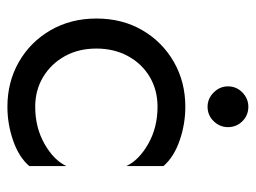

<svg xmlns="http://www.w3.org/2000/svg" viewBox="-106 -574 690 518"><g transform="rotate(90 239.0 -315.0)"><path d="M213 -585Q213 -608 229.5 -624Q246 -640 268 -640Q291 -640 307 -624Q323 -608 323 -585Q323 -563 307 -546.5Q291 -530 268 -530Q246 -530 229.5 -546.5Q213 -563 213 -585ZM111 -230Q111 -182 131.5 -145Q152 -108 187.5 -86.5Q223 -65 268 -65Q324 -65 368 -90Q412 -115 428 -149V-49Q404 -21 359.5 -5.5Q315 10 268 10Q201 10 147 -21Q93 -52 61.5 -106.5Q30 -161 30 -230Q30 -300 61.5 -354Q93 -408 147 -439Q201 -470 268 -470Q315 -470 359.5 -454.5Q404 -439 428 -411V-311Q412 -345 368 -370Q324 -395 268 -395Q223 -395 187.5 -374Q152 -353 131.5 -315.5Q111 -278 111 -230Z"/></g></svg>

Font: Jost*
Style: Regular
Weight: 400
Version: Version 3.7